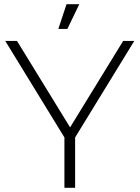

<svg xmlns="http://www.w3.org/2000/svg" viewBox="-20 -895 665 915"><path d="M287 0V-240L5 -700H61L314 -288L567 -700H620L338 -240V0ZM258 -757 297 -875H358L301 -757Z"/></svg>

Font: Montserrat Z Light
Style: Regular
Weight: 300
Designer: Julieta Ulanovsky
Foundry: Julieta Ulanovsky
Version: Version 8.000